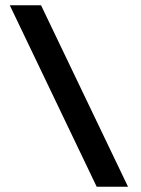

<svg xmlns="http://www.w3.org/2000/svg" viewBox="-20 -708 535 728"><path d="M465.4 0H346.6L17.1 -688H135.6Z"/></svg>

Font: League Spartan Extralight
Style: Regular
Weight: 200
Foundry: The League of Moveable Type
Version: Version 2.300; ttfautohint (v1.8.3)